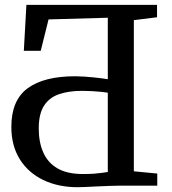

<svg xmlns="http://www.w3.org/2000/svg" viewBox="-20 -763 706 789"><path d="M299.1 6.3Q219.5 6.3 157.8 -23.3Q96.2 -52.9 61.4 -108.5Q26.6 -164.1 26.6 -241.6Q26.6 -351.1 93.8 -400.4Q161 -449.6 288.5 -449.6Q305.3 -449.6 325.1 -448.3Q345 -447 364.6 -445Q384.2 -443 399.7 -441Q415.3 -439.1 423 -437.4V-690.1L179.5 -683.2L147.4 -554.2H77.9L88.5 -743H625.3V-692.1L530 -680.2V-59.1L626.3 -49.8V0H472.1Q455.9 0 430.8 0.9Q405.7 1.9 378.8 3.1Q352 4.4 330.2 5.4Q308.5 6.3 299.1 6.3ZM320.2 -47.9Q348 -47.9 365.7 -49.2Q383.4 -50.6 396.7 -52.4Q410 -54.2 423 -56.2V-382.1Q414.4 -383.6 396.7 -385.5Q379 -387.3 357.9 -388.5Q336.7 -389.7 318.2 -389.7Q262.9 -389.7 222.8 -376Q182.7 -362.3 161 -328.7Q139.2 -295.1 139.2 -235.1Q139.2 -178.2 158 -136.1Q176.7 -94 216.6 -70.9Q256.5 -47.9 320.2 -47.9Z"/></svg>

Font: Merriweather Light
Style: Regular
Weight: 300
Designer: Eben Sorkin
Foundry: Eben Sorkin
Version: Version 2.100